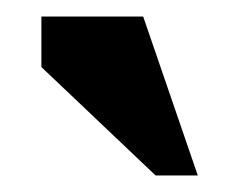

<svg xmlns="http://www.w3.org/2000/svg" viewBox="-20 -722 289 232"><path d="M168 -510 30 -641V-702H153L219 -510Z"/></svg>

Font: Rowdies
Style: Regular
Weight: 400
Designer: Jaikishan Patel
Version: Version 1.000; ttfautohint (v1.8.3)